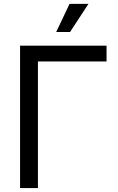

<svg xmlns="http://www.w3.org/2000/svg" viewBox="-20 -961 604 981"><path d="M524.4 -727.5V-647H173.8V0H82.5V-727.5ZM267.1 -797.4 335.4 -941.4H432.1L337.9 -797.4Z"/></svg>

Font: Inter 20pt
Style: Regular
Weight: 400
Version: Version 4.001;git-66647c0bb